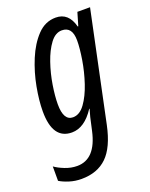

<svg xmlns="http://www.w3.org/2000/svg" viewBox="-170 -623 733 940"><g transform="rotate(-20 196.5 -153.0)"><path d="M104 -143Q104 -185 113 -241.5Q122 -298 140.5 -352Q159 -406 185.5 -441.5Q212 -477 246 -477Q300 -477 300 -405Q300 -365 290.5 -306.5Q281 -248 262 -191Q243 -134 215.5 -96Q188 -58 153 -58Q104 -58 104 -143ZM295 34 415 -536H349L329 -468H326Q306 -546 239 -546Q184 -546 143.5 -503.5Q103 -461 76 -396Q49 -331 36 -261Q23 -191 23 -135Q23 10 123 10Q189 10 241 -70H243Q230 -26 225 1L217 37Q187 173 91 173Q59 173 27.5 160.5Q-4 148 -23 134V209Q-4 221 26 230.5Q56 240 89 240Q172 240 222 191.5Q272 143 295 34Z"/></g></svg>

Font: Noto Sans Display Condensed
Style: Italic
Weight: 400
Width: 3
Designer: Monotype Design team
Foundry: Monotype Imaging Inc.
Version: 1.000